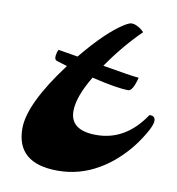

<svg xmlns="http://www.w3.org/2000/svg" viewBox="-70 -648 655 712"><g transform="rotate(10 257.5 -292.5)"><path d="M193.4 0.5Q37.6 0.5 37.6 -131.8Q37.6 -224.1 160.2 -387.7Q147.9 -391.6 137.7 -394.5Q127.4 -397.5 121.1 -399.7Q114.7 -401.9 113.3 -406.7Q111.8 -411.6 112.3 -418Q114.3 -432.6 119.1 -441.4L192.9 -429.2Q279.3 -534.2 341.8 -573.2Q360.8 -585 368.7 -585Q376.5 -585 382.6 -582.8Q388.7 -580.6 395 -577.1Q408.7 -569.8 416.5 -560.1Q350.6 -495.6 293 -412.1Q404.8 -392.6 429.7 -391.1Q416.5 -338.9 399.4 -338.9Q357.4 -338.9 261.2 -361.8Q212.9 -281.2 212.9 -228Q212.9 -154.8 311.5 -154.8Q421.9 -154.8 493.2 -261.7Q515.1 -263.2 515.1 -243.7Q515.1 -226.6 494.6 -192.6Q474.1 -158.7 453.6 -133.8Q433.1 -108.9 406.2 -84.7Q379.4 -60.5 346.7 -41.5Q275.4 0.5 193.4 0.5Z"/></g></svg>

Font: Molle
Style: Regular
Weight: 400
Italic angle: -22°
Designer: Elena Albertoni
Foundry: Elena Albertoni
Version: Version 1.001; ttfautohint (v0.92) -l 12 -r 12 -G 200 -x 10 